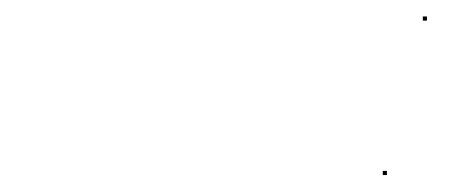

<svg xmlns="http://www.w3.org/2000/svg" viewBox="-20 -380 554 232"><path d="M442.5 -168.5H447.5V-173.5H442.5ZM490.9 -355.1H495.9V-360.1H490.9Z"/></svg>

Font: FRB American Cursive Just Endings
Style: Italic
Weight: 400
Italic angle: -25°
Version: Version 2.0;Modular Font Editor K font №1